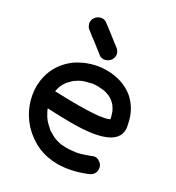

<svg xmlns="http://www.w3.org/2000/svg" viewBox="-187 -885 935 1018"><g transform="rotate(30 281.0 -376.0)"><path d="M319 18Q190 18 97 -79Q17 -169 17 -289Q23 -417 126 -491Q207 -543 298 -543Q394 -543 460 -491Q524 -437 539 -348Q543 -335 543 -322Q543 -208 278 -208Q202 -208 128 -212L130 -205L137 -191L149 -170L158 -158V-157Q175 -138 196 -120L201 -116L236 -96Q237 -96 239 -95Q241 -94 243 -93.5Q245 -93 246 -92Q260 -87 278 -83Q283 -83 285 -82L315 -80Q334 -80 353 -82Q358 -82 358 -83Q390 -83 462 -112Q469 -115 477 -115Q488 -115 502 -106Q524 -92 524 -65Q524 -33 488 -18Q399 18 319 18ZM258 -307Q318 -307 378 -312Q382 -313 387 -313Q387 -314 389 -314Q420 -317 443 -327H444Q444 -338 434 -365Q434 -368 432 -370V-371Q423 -389 416 -397V-398Q408 -408 398 -416L396 -418Q383 -428 370 -433L365 -435Q348 -442 331 -444L299 -446Q277 -446 267 -444L236 -436Q207 -430 177 -408Q174 -408 171 -403H170Q163 -397 157 -390L145 -378Q133 -360 127 -348V-347Q127 -346 126 -346Q122 -336 120 -326.5Q118 -317 116 -310Q199 -307 258 -307ZM144 -657 141 -659Q129 -669 116 -679Q100 -689 94 -708Q92 -715 92 -721Q92 -734 99 -745Q109 -762 129 -768Q136 -770 142 -770Q154 -770 165 -763Q196 -740 226 -717L230 -713L246 -701Q249 -699 252 -696Q265 -686 277 -677Q294 -666 300 -648Q302 -641 302 -635Q302 -622 295 -610Q285 -594 265 -587Q258 -585 251 -585Q239 -585 228 -592Q198 -615 168 -639Q166 -640 163 -642Q163 -643 162 -644Q154 -649 147 -655H146Z"/></g></svg>

Font: Bad Comic
Style: Regular
Weight: 400
Designer: GGBotNet
Foundry: f0n7
Version: 0.9